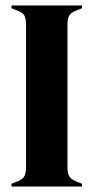

<svg xmlns="http://www.w3.org/2000/svg" viewBox="-20 -680 341 700"><path d="M22 0V-10L42 -18Q62 -25 68.5 -37Q75 -49 75 -69V-591Q75 -611 69 -623Q63 -635 42 -642L22 -650V-660H279V-650L259 -642Q239 -635 232.5 -623Q226 -611 226 -591V-69Q226 -49 232.5 -37.5Q239 -26 259 -18L279 -10V0Z"/></svg>

Font: DM Serif Display
Style: Regular
Weight: 400
Designer: Colophon Foundry, Frank Grießhammer
Foundry: Colophon Foundry
Version: Version 5.200; ttfautohint (v1.8.3)